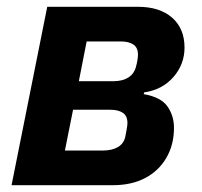

<svg xmlns="http://www.w3.org/2000/svg" viewBox="-20 -545 593 565"><path d="M14 0 119 -525H386Q450 -525 486.5 -493Q523 -461 523 -405Q523 -356 490.5 -318.5Q458 -281 404 -273L403 -268Q454 -259 473 -231.5Q492 -204 492 -169Q492 -119 469.5 -80.5Q447 -42 407 -21Q367 0 312 0ZM171 -102H282Q310 -102 327.5 -112.5Q345 -123 349 -144Q351 -154 353 -165.5Q355 -177 355 -183Q355 -204 341.5 -213Q328 -222 305 -222H195ZM212 -306H313Q341 -306 358.5 -317.5Q376 -329 381 -352Q383 -359 384.5 -368.5Q386 -378 386 -384Q386 -405 372.5 -414Q359 -423 336 -423H235Z"/></svg>

Font: IBM Plex Sans
Style: Italic
Weight: 400
Italic angle: -11.31°
Designer: Mike Abbink, Paul van der Laan, Pieter van Rosmalen
Foundry: Bold Monday
Version: Version 3.201